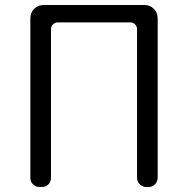

<svg xmlns="http://www.w3.org/2000/svg" viewBox="-20 -752 756 772"><path d="M140 0Q124 0 113 -10.5Q102 -21 102 -37V-678Q102 -701 117.5 -716.5Q133 -732 157 -732H560Q583 -732 598.5 -716.5Q614 -701 614 -678V-38Q614 -22 603.5 -11Q593 0 576 0H569Q553 0 542 -11Q531 -22 531 -38V-635Q531 -646 523 -654Q515 -662 504 -662H212Q201 -662 193 -654Q185 -646 185 -635V-37Q185 -21 174.5 -10.5Q164 0 147 0Z"/></svg>

Font: Chiron GoRound TC N
Style: Regular
Weight: 350
Designer: Ryoko NISHIZUKA 西塚涼子 (kana, bopomofo & ideographs); Paul D. Hunt (Latin, Greek & Cyrillic); Sandoll Communications 산돌커뮤니
Foundry: Adobe
Version: Version 1.000;hotconv 1.1.1;makeotfexe 2.6.0